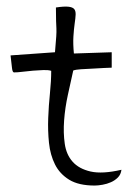

<svg xmlns="http://www.w3.org/2000/svg" viewBox="-20 -574 411 595"><path d="M138.7 -354.5Q129.9 -357.4 114.7 -356.9Q99.6 -356.4 82.5 -355Q65.4 -353.5 49.8 -351.6Q34.2 -349.6 23.4 -349.6Q18.6 -349.6 17.1 -363.8Q15.6 -377.9 12.7 -402.3L150.4 -412.1Q153.3 -446.3 154.3 -460.9Q155.3 -475.6 154.8 -485.8Q154.3 -496.1 153.8 -509.3Q153.3 -522.5 153.3 -550.8Q178.7 -554.7 191.9 -553.2Q205.1 -551.8 210 -545.9Q214.8 -540 214.4 -528.8Q213.9 -517.6 211.4 -501Q209 -484.4 207.5 -460.9Q206.1 -437.5 209 -408.2L326.2 -412.1V-364.3Q318.4 -364.3 301.8 -363.3Q285.2 -362.3 266.1 -361.3Q247.1 -360.4 231 -359.4Q214.8 -358.4 207 -355.5Q199.2 -320.3 190.4 -280.3Q181.6 -240.2 178.7 -201.2Q175.8 -162.1 180.7 -128.4Q185.5 -94.7 205.1 -72.8Q224.6 -50.8 260.7 -42.5Q296.9 -34.2 356.4 -47.9Q354.5 -33.2 345.2 -23.9Q335.9 -14.6 323.7 -9.3Q311.5 -3.9 297.9 -1.5Q284.2 1 273.4 1Q223.6 1 194.3 -17.1Q165 -35.2 150.4 -64.5Q135.7 -93.8 131.8 -131.3Q127.9 -168.9 129.4 -208Q130.9 -247.1 134.8 -285.2Q138.7 -323.2 138.7 -354.5Z"/></svg>

Font: Annie Use Your Telescope
Style: Regular
Weight: 400
Version: Version 1.003 2001